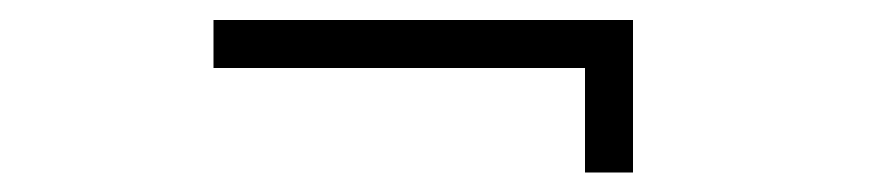

<svg xmlns="http://www.w3.org/2000/svg" viewBox="-20 -348 890 192"><path d="M613 -328V-175.5H565V-280H193.5V-328Z"/></svg>

Font: League Mono Wide UltraLight
Style: Regular
Weight: 200
Width: 8
Designer: Tyler Finck
Foundry: The League of Moveable Type / Tyler Finck
Version: Version 2.210